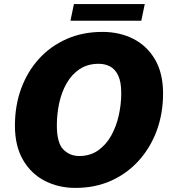

<svg xmlns="http://www.w3.org/2000/svg" viewBox="-20 -906 826 939"><path d="M349 13Q266.5 13 199.2 -21.5Q132 -56 92.5 -124Q53 -192 53 -292Q53 -389.5 83.5 -472.8Q114 -556 170.5 -618.2Q227 -680.5 305.8 -715.2Q384.5 -750 481 -750Q565 -750 632 -716Q699 -682 738.2 -615Q777.5 -548 777.5 -448.5Q777.5 -351.5 746.8 -267.8Q716 -184 659 -120.8Q602 -57.5 523.5 -22.2Q445 13 349 13ZM367 -143Q421 -143 460 -170.5Q499 -198 524 -243Q549 -288 561 -342.2Q573 -396.5 573 -450.5Q573 -505.5 558 -536.8Q543 -568 518.2 -581Q493.5 -594 463 -594Q408.5 -594 369.5 -568Q330.5 -542 305.8 -498.5Q281 -455 269.5 -401.5Q258 -348 258 -292.5Q258 -207.5 289.5 -175.2Q321 -143 367 -143ZM324.5 -804.5 341.5 -886H688L671 -804.5Z"/></svg>

Font: Epilogue Black
Style: Italic
Weight: 900
Italic angle: -12°
Designer: Tyler Finck
Foundry: Etcetera Type Co
Version: Version 2.111